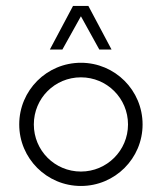

<svg xmlns="http://www.w3.org/2000/svg" viewBox="-20 -615 542 643"><path d="M147 -449.2H189L251 -560.5L312.5 -449.2H353.5L275.9 -595.2H224.6ZM251 7.8C365.2 7.8 457.5 -84.5 457.5 -198.2C457.5 -312.5 365.2 -404.8 251 -404.8C136.7 -404.8 44.4 -312.5 44.4 -198.2C44.4 -84.5 136.7 7.8 251 7.8ZM251 -40.5C163.6 -40.5 93.3 -110.8 93.3 -198.2C93.3 -286.1 163.6 -356 251 -356C337.9 -356 408.7 -286.1 408.7 -198.2C408.7 -110.8 337.9 -40.5 251 -40.5Z"/></svg>

Font: Now Light
Style: Regular
Weight: 300
Designer: Alfredo Marco Pradil
Foundry: Alfredo Marco Pradil
Version: Version 1.200;hotconv 1.0.109;makeotfexe 2.5.65596